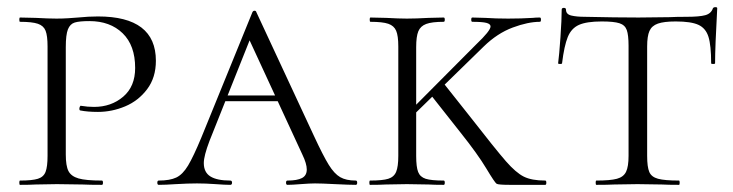

<svg xmlns="http://www.w3.org/2000/svg" viewBox="-20 -517 2051 537"><path d="M265 -12Q268 -12 268 -6Q268 0 265 0Q230 0 211 -1L139 -2L80 -1Q64 0 36 0Q34 0 34 -6Q34 -12 36 -12Q70 -12 86 -17Q102 -22 107.5 -36.5Q113 -51 113 -81V-387Q113 -417 107.5 -431Q102 -445 86 -450.5Q70 -456 36 -456Q34 -456 34 -462Q34 -468 36 -468L80 -467Q116 -465 138 -465Q155 -465 170.5 -466Q186 -467 198 -468Q228 -471 254 -471Q416 -471 416 -347Q416 -300 391.5 -267.5Q367 -235 330 -219.5Q293 -204 254 -204Q225 -204 205 -208Q202 -208 202 -213Q202 -216 203.5 -219Q205 -222 207 -221Q225 -218 243 -218Q291 -218 324.5 -246.5Q358 -275 358 -327Q358 -390 323 -424Q288 -458 230 -458Q202 -458 189 -454Q176 -450 170 -435Q164 -420 164 -385V-85Q164 -53 171.5 -38.5Q179 -24 199.5 -18Q220 -12 265 -12Z M610 -250H792L799 -234H594ZM975 0Q957 0 917 -2Q879 -4 861 -4Q847 -4 821 -2Q797 0 784 0Q780 0 780 -6Q780 -12 784 -12Q811 -12 824.5 -19Q838 -26 838 -43Q838 -59 826 -84L668 -426L690 -434L566 -123Q550 -81 550 -61Q550 -35 568.5 -23.5Q587 -12 624 -12Q629 -12 629 -6Q629 0 624 0Q609 0 583 -2Q555 -4 531 -4Q506 -4 472 -2Q442 0 424 0Q420 0 420 -6Q420 -12 424 -12Q455 -12 473 -20.5Q491 -29 506 -54Q521 -79 543 -132L686 -483Q688 -487 692 -487Q696 -487 697 -483L858 -137Q884 -81 899.5 -56Q915 -31 931.5 -21.5Q948 -12 975 -12Q979 -12 979 -6Q979 0 975 0Z M1015 -12Q1050 -12 1066 -17Q1082 -22 1088 -36.5Q1094 -51 1094 -81V-387Q1094 -417 1088 -431Q1082 -445 1066 -450.5Q1050 -456 1016 -456Q1014 -456 1014 -462Q1014 -468 1016 -468L1060 -467Q1096 -465 1118 -465Q1143 -465 1179 -467L1221 -468Q1224 -468 1224 -462Q1224 -456 1221 -456Q1188 -456 1172 -450Q1156 -444 1150 -429.5Q1144 -415 1144 -385V-81Q1144 -50 1149.5 -36Q1155 -22 1170.5 -17Q1186 -12 1221 -12Q1224 -12 1224 -6Q1224 0 1221 0Q1194 0 1179 -1L1118 -2L1059 -1Q1043 0 1015 0Q1013 0 1013 -6Q1013 -12 1015 -12ZM1269 -145 1183 -254 1220 -285 1289 -198Q1367 -98 1395 -66Q1423 -34 1445 -23Q1467 -12 1505 -12Q1508 -12 1508 -6Q1508 0 1505 0H1407Q1374 0 1369 -3Q1364 -6 1340 -46Q1316 -86 1269 -145ZM1352 -443Q1352 -450 1340.5 -453Q1329 -456 1301 -456Q1298 -456 1298 -462Q1298 -468 1301 -468L1337 -467Q1367 -465 1401 -465Q1438 -465 1470 -467Q1478 -468 1490 -468Q1493 -468 1493 -462Q1493 -456 1490 -456Q1457 -456 1414 -440Q1371 -424 1333 -387L1130 -189L1108 -188L1312 -393Q1352 -431 1352 -443Z M1552 -340Q1552 -338 1546.5 -338Q1541 -338 1541 -340Q1544 -362 1547.5 -412.5Q1551 -463 1551 -490Q1551 -495 1557 -495Q1563 -495 1563 -490Q1563 -477 1578 -473.5Q1593 -470 1615 -470Q1703 -468 1766 -468L1853 -469Q1871 -470 1900 -470Q1936 -470 1952.5 -474.5Q1969 -479 1974 -494Q1976 -497 1981 -497Q1986 -497 1986 -494Q1980 -386 1980 -340Q1980 -338 1974.5 -338Q1969 -338 1969 -340Q1969 -390 1961.5 -414Q1954 -438 1933.5 -447.5Q1913 -457 1870 -457Q1837 -457 1820 -451Q1803 -445 1796.5 -430.5Q1790 -416 1790 -387V-81Q1790 -50 1796 -36Q1802 -22 1820.5 -17Q1839 -12 1879 -12Q1881 -12 1881 -6Q1881 0 1879 0Q1848 0 1831 -1L1763 -2L1698 -1Q1680 0 1648 0Q1646 0 1646 -6Q1646 -12 1648 -12Q1687 -12 1705.5 -17Q1724 -22 1731 -36.5Q1738 -51 1738 -81V-389Q1738 -419 1733 -433Q1728 -447 1712.5 -452Q1697 -457 1663 -457Q1621 -457 1599.5 -447.5Q1578 -438 1568 -413.5Q1558 -389 1552 -340Z"/></svg>

Font: Cormorant SC Light
Style: Regular
Weight: 300
Designer: Christian Thalmann (Catharsis Fonts)
Foundry: Catharsis Fonts
Version: Version 4.000